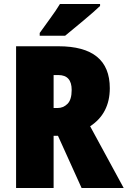

<svg xmlns="http://www.w3.org/2000/svg" viewBox="-20 -947 643 967"><path d="M274 -569Q341 -569 341 -494Q341 -445 320 -424Q299 -403 270 -403H250V-569ZM274 -714H61V0H250V-263H272L391 0H603L434 -311Q533 -376 533 -503Q533 -714 274 -714ZM484 -927H282Q262 -894 233 -854.5Q204 -815 180 -781V-767H308Q346 -798 401 -844Q456 -890 484 -917Z"/></svg>

Font: Noto Sans Display SemiCondensed Black
Style: Regular
Weight: 900
Width: 4
Designer: Monotype Design Team
Foundry: Monotype Imaging Inc.
Version: Version 1.900